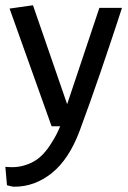

<svg xmlns="http://www.w3.org/2000/svg" viewBox="-23 -480 487 730"><path d="M3.5 224.2 -2.7 154.3Q3.4 154.8 10.1 155.2Q16.8 155.6 23.4 155.6Q64.5 155.6 103.5 135Q142.5 114.4 175.1 59.6Q183.7 46.4 191.3 31.6Q198.9 16.9 205.8 0H173.2L13.4 -447.4L102.4 -460L232.3 -83.8L354.8 -450H440.7Q434.5 -430 422.2 -393.1Q410 -356.3 393.8 -307.7Q377.5 -259 358.7 -204.1Q339.8 -149.1 319.7 -92.4Q299.6 -35.6 280 17Q239.8 124.8 174.8 177.4Q109.8 229.9 32 229.9Q24.3 229.9 16.3 227.6Q8.4 225.3 3.5 224.2Z"/></svg>

Font: Ancizar Sans Thin
Style: Regular
Weight: 100
Designer: Cesar Puertas, Viviana Monsalve, Julian Moncada, Julian Prieto, Jose Castro, Mariel Hernandez, Felipe Aragon, Sara Alarc
Version: Version 8.100